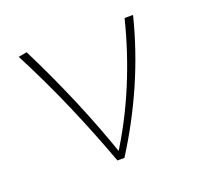

<svg xmlns="http://www.w3.org/2000/svg" viewBox="-82 -504 624 596"><g transform="rotate(-20 230.0 -206.0)"><path d="M211 0Q174 -101 130 -203Q86 -305 33 -407L61 -412Q111 -312 153.5 -211.5Q196 -111 230 -11H215Q274 -104 315.5 -203.5Q357 -303 383 -408H411Q384 -300 339.5 -198Q295 -96 234 0Z"/></g></svg>

Font: Ysabeau Office Thin
Style: Regular
Weight: 250
Designer: Christian Thalmann (Catharsis Fonts)
Version: Version 2.001;gftools[0.9.30]; featfreeze: tnum,lnum,ss02